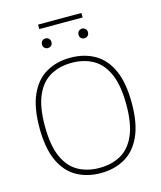

<svg xmlns="http://www.w3.org/2000/svg" viewBox="-143 -1107 1021 1219"><g transform="rotate(-15 367.5 -498.0)"><path d="M367.5 9Q277.5 9 209 -29.8Q140.5 -68.5 102.2 -152Q64 -235.5 64 -370Q64 -504.5 102.8 -588Q141.5 -671.5 210 -710.2Q278.5 -749 367.5 -749Q457.5 -749 526 -710.2Q594.5 -671.5 632.8 -588Q671 -504.5 671 -370Q671 -235.5 632.2 -152Q593.5 -68.5 525 -29.8Q456.5 9 367.5 9ZM367.5 -25Q447 -25 507.2 -58.2Q567.5 -91.5 601.2 -167Q635 -242.5 635 -368Q635 -496 601.2 -572Q567.5 -648 507.2 -681.8Q447 -715.5 367.5 -715.5Q288.5 -715.5 228 -682Q167.5 -648.5 133.8 -573.2Q100 -498 100 -372Q100 -244 133.8 -168Q167.5 -92 228 -58.5Q288.5 -25 367.5 -25ZM487.5 -845Q474 -845 465.2 -853.5Q456.5 -862 456.5 -876Q456.5 -890.5 465.2 -899.2Q474 -908 487.5 -908Q501 -908 509.8 -899.2Q518.5 -890.5 518.5 -876Q518.5 -862 509.8 -853.5Q501 -845 487.5 -845ZM247.5 -845Q234 -845 225.2 -853.5Q216.5 -862 216.5 -876Q216.5 -890.5 225.2 -899.2Q234 -908 247.5 -908Q261 -908 269.8 -899.2Q278.5 -890.5 278.5 -876Q278.5 -862 269.8 -853.5Q261 -845 247.5 -845ZM225 -975.5V-1005H510V-975.5Z"/></g></svg>

Font: Encode Sans SmExp Th
Style: Regular
Weight: 100
Width: 6
Designer: Multiple Designers
Foundry: Impallari Type
Version: Version 3.002; ttfautohint (v1.8.3) -l 8 -r 50 -G 200 -x 14 